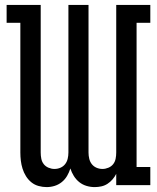

<svg xmlns="http://www.w3.org/2000/svg" viewBox="-20 -755 640 783"><path d="M170 8Q170 8 170 8Q170 8 170 8Q154 8 137.5 3.5Q121 -1 108 -11.5Q95 -22 86 -36.5Q77 -51 72 -67Q67 -83 65 -99.5Q63 -116 63 -133V-662H7V-735H146V-133Q146 -120 148.5 -107.5Q151 -95 158.5 -85.5Q166 -76 178 -71Q190 -66 202 -66Q215 -66 226.5 -71Q238 -76 245.5 -85.5Q253 -95 256 -107.5Q259 -120 259 -133V-735H341V-133Q341 -120 344 -107.5Q347 -95 354.5 -85.5Q362 -76 373.5 -71Q385 -66 398 -66Q410 -66 422 -71Q434 -76 441.5 -85.5Q449 -95 451.5 -107.5Q454 -120 454 -133V-735H593V-662H537V-74H593V0H454V-46Q448 -34 439 -23.5Q430 -13 418.5 -5.5Q407 2 393.5 5Q380 8 366 8Q366 8 366 8Q366 8 366 8Q349 8 332.5 3Q316 -2 303 -12.5Q290 -23 281 -37.5Q272 -52 267 -68Q262 -52 253.5 -37.5Q245 -23 232 -12.5Q219 -2 203 3Q187 8 170 8Z"/></svg>

Font: Iosevka Slab Extended
Style: Regular
Weight: 400
Width: 7
Monospace: yes
Designer: Belleve Invis
Foundry: Belleve Invis
Version: Version 11.1.1; ttfautohint (v1.8.3)